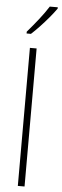

<svg xmlns="http://www.w3.org/2000/svg" viewBox="-65 -1024 338 1053"><g transform="rotate(5 104.5 -497.5)"><path d="M113 0H76V-760H113ZM209 -988Q193 -965 169.5 -937Q146 -909 121 -882.5Q96 -856 75 -837H51V-847Q83 -884 112.5 -921.5Q142 -959 165 -995H209Z"/></g></svg>

Font: Noto Sans Lao Condensed ExtraLight
Style: Regular
Weight: 200
Width: 3
Designer: Monotype Design Team
Foundry: Monotype Imaging Inc.
Version: Version 2.003; ttfautohint (v1.8.4.7-5d5b)